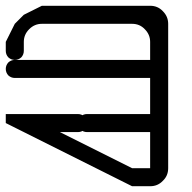

<svg xmlns="http://www.w3.org/2000/svg" viewBox="-645 -645 665 665"><path d="M-187.5 0Q-296.9 -54.7 -625 -218.8Q-625 -226.6 -625 -250Q-562.5 -250 -375 -250Q-362.3 -250 -352.5 -241.2Q-343.8 -231.4 -343.8 -218.8Q-343.8 -206.1 -352.5 -196.3Q-362.3 -187.5 -375 -187.5Q-395.5 -187.5 -437.5 -187.5Q-375 -156.2 -187.5 -62.5Q-171.9 -62.5 -125 -62.5Q-125 -132.8 -125 -343.8Q-125 -356.4 -116.2 -366.2Q-106.4 -375 -93.8 -375Q-81.1 -375 -71.3 -366.2Q-62.5 -356.4 -62.5 -343.8Q-62.5 -250 -62.5 -62.5Q-62.5 -36.1 -81.1 -18.6Q-98.6 0 -125 0Q-145.5 0 -187.5 0Z M-343.8 -187.5Q-356.4 -187.5 -366.2 -196.3Q-375 -206.1 -375 -218.8Q-375 -231.4 -366.2 -241.2Q-356.4 -250 -343.8 -250Q-270.5 -250 -125 -250Q-125 -273.4 -125 -343.8Q-125 -356.4 -116.2 -366.2Q-106.4 -375 -93.8 -375Q-81.1 -375 -71.3 -366.2Q-62.5 -356.4 -62.5 -343.8Q-62.5 -312.5 -62.5 -250Q-62.5 -223.6 -81.1 -206.1Q-98.6 -187.5 -125 -187.5Q-198.2 -187.5 -343.8 -187.5Z M-93.8 -312.5Q-106.4 -312.5 -116.2 -321.3Q-125 -331.1 -125 -343.8Q-125 -354.5 -125 -375Q-242.2 -375 -593.8 -375Q-606.4 -375 -616.2 -383.8Q-625 -393.6 -625 -406.2Q-625 -418.9 -616.2 -428.7Q-606.4 -437.5 -593.8 -437.5Q-437.5 -437.5 -125 -437.5Q-98.6 -437.5 -81.1 -418.9Q-62.5 -400.4 -62.5 -375Q-62.5 -364.3 -62.5 -343.8Q-62.5 -331.1 -71.3 -321.3Q-81.1 -312.5 -93.8 -312.5Z M-93.8 -312.5Q-106.4 -312.5 -116.2 -321.3Q-125 -331.1 -125 -343.8Q-125 -417 -125 -562.5Q-210.9 -562.5 -468.8 -562.5Q-481.4 -562.5 -491.2 -571.3Q-500 -581.1 -500 -593.8Q-500 -606.4 -491.2 -616.2Q-481.4 -625 -468.8 -625Q-354.5 -625 -125 -625Q-98.6 -625 -81.1 -606.4Q-62.5 -587.9 -62.5 -562.5Q-62.5 -489.3 -62.5 -343.8Q-62.5 -331.1 -71.3 -321.3Q-81.1 -312.5 -93.8 -312.5Z M-156.2 0Q-168.9 0 -178.7 -8.8Q-187.5 -18.6 -187.5 -31.2Q-187.5 -43.9 -178.7 -53.7Q-168.9 -62.5 -156.2 -62.5Q-145.5 -62.5 -125 -62.5Q-125 -132.8 -125 -343.8Q-125 -356.4 -116.2 -366.2Q-106.4 -375 -93.8 -375Q-81.1 -375 -71.3 -366.2Q-62.5 -356.4 -62.5 -343.8Q-62.5 -250 -62.5 -62.5Q-62.5 -36.1 -81.1 -18.6Q-98.6 0 -125 0Q-135.7 0 -156.2 0Z M-93.8 -312.5Q-106.4 -312.5 -116.2 -321.3Q-125 -331.1 -125 -343.8Q-125 -395.5 -125 -500Q-125 -525.4 -143.6 -543.9Q-161.1 -562.5 -187.5 -562.5Q-292 -562.5 -500 -562.5Q-525.4 -562.5 -543.9 -543.9Q-562.5 -525.4 -562.5 -500Q-562.5 -489.3 -562.5 -468.8Q-562.5 -456.1 -571.3 -446.3Q-581.1 -437.5 -593.8 -437.5Q-606.4 -437.5 -616.2 -446.3Q-625 -456.1 -625 -468.8Q-625 -479.5 -625 -500Q-617.2 -515.6 -593.8 -562.5Q-585.9 -570.3 -562.5 -593.8Q-546.9 -601.6 -500 -625Q-421.9 -625 -187.5 -625Q-171.9 -617.2 -125 -593.8Q-117.2 -585.9 -93.8 -562.5Q-85.9 -546.9 -62.5 -500Q-62.5 -460.9 -62.5 -343.8Q-62.5 -331.1 -71.3 -321.3Q-81.1 -312.5 -93.8 -312.5Z"/></svg>

Font: conwrite
Style: Regular
Weight: 400
Designer: Willllllliam
Version: 1.0